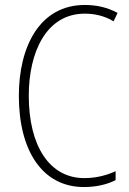

<svg xmlns="http://www.w3.org/2000/svg" viewBox="-20 -744 520 774"><path d="M322 -689C359 -689 400 -681 438 -658L454 -692C413 -714 370 -724 322 -724C140 -724 56 -556 56 -358C56 -132 154 10 318 10C369 10 414 -1 446 -18V-54C416 -40 373 -26 320 -26C178 -26 96 -158 96 -358C96 -533 166 -689 322 -689Z"/></svg>

Font: Noto Sans Condensed ExtraLight
Style: Regular
Weight: 200
Width: 3
Designer: Monotype Design Team
Foundry: Monotype Imaging Inc.
Version: Version 2.013